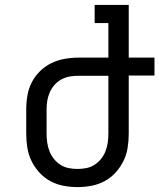

<svg xmlns="http://www.w3.org/2000/svg" viewBox="-20 -755 650 783"><path d="M296 8Q267 8 238.5 2.5Q210 -3 185 -16.5Q160 -30 140.5 -51.5Q121 -73 108.5 -98.5Q96 -124 91.5 -152.5Q87 -181 87 -210V-310Q87 -338 92 -366.5Q97 -395 110 -420Q123 -445 143.5 -465Q164 -485 189.5 -497.5Q215 -510 243.5 -515Q272 -520 300 -520H422V-661H366V-735H505V-520H610V-447H505V-210Q505 -181 500.5 -152.5Q496 -124 483.5 -98.5Q471 -73 451.5 -51.5Q432 -30 407 -16.5Q382 -3 353.5 2.5Q325 8 296 8ZM296 -66Q314 -66 332 -69.5Q350 -73 365.5 -83Q381 -93 392.5 -107.5Q404 -122 410.5 -139Q417 -156 419.5 -174Q422 -192 422 -210V-446H300Q282 -446 264.5 -443Q247 -440 231 -431.5Q215 -423 203 -409.5Q191 -396 183.5 -379.5Q176 -363 173 -345.5Q170 -328 170 -310V-210Q170 -192 172.5 -174Q175 -156 181.5 -139Q188 -122 199.5 -107.5Q211 -93 226.5 -83Q242 -73 260 -69.5Q278 -66 296 -66Z"/></svg>

Font: Iosevka HT Extended
Style: Regular
Weight: 400
Width: 7
Monospace: yes
Designer: Belleve Invis
Foundry: Belleve Invis
Version: Version 32.3.0; ttfautohint (v1.8.4)